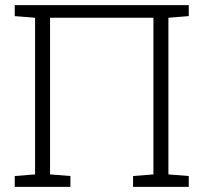

<svg xmlns="http://www.w3.org/2000/svg" viewBox="-20 -731 802 751"><path d="M37.6 0V-42.5L117.2 -48.8V-661.6L37.6 -668V-710.9H718.3V-668L638.7 -661.6V-48.8L718.3 -42.5V0H500.5V-42.5L580.1 -48.8V-661.6H175.8V-48.8L255.4 -42.5V0Z"/></svg>

Font: Roboto Slab LO Light
Style: Regular
Weight: 300
Designer: Google
Version: Version 2.000